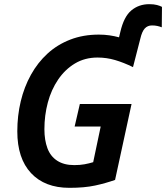

<svg xmlns="http://www.w3.org/2000/svg" viewBox="-20 -891 797 921"><path d="M313 10Q195 10 129 -60.5Q63 -131 63 -261Q63 -336 79.5 -405Q96 -474 128.5 -532.5Q161 -591 208 -634Q255 -677 317 -701Q379 -725 454 -725Q481 -725 505 -721.5Q529 -718 551 -712L557 -737Q574 -811 610 -841Q646 -871 696 -871Q718 -871 733 -867Q748 -863 757 -858L756 -760Q746 -764 734.5 -766.5Q723 -769 709 -769Q688 -769 674.5 -754.5Q661 -740 653 -705L618 -569Q573 -591 532 -603Q491 -615 448 -615Q387 -615 339.5 -586.5Q292 -558 259 -509.5Q226 -461 209.5 -399.5Q193 -338 193 -271Q193 -219 207.5 -180Q222 -141 254.5 -120Q287 -99 336 -99Q364 -99 385.5 -103Q407 -107 427 -113L463 -284H338L363 -392H611L532 -28Q487 -12 436 -1Q385 10 313 10Z"/></svg>

Font: Noto Sans Display SemiBold
Style: Italic
Weight: 600
Italic angle: -12°
Designer: Monotype Design Team
Foundry: Monotype Imaging Inc.
Version: Version 2.003